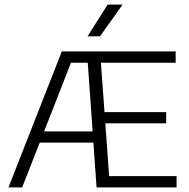

<svg xmlns="http://www.w3.org/2000/svg" viewBox="-20 -820 828 840"><path d="M17 0 250.5 -595H389.5V-545.5H290.5L77 0ZM134.5 -196 149 -245H409.5V-196ZM402.5 0 360.5 -595H748.5V-545.5H421.5L457.5 -49.5H752.5V0ZM417.5 -280.5V-329.5H707V-280.5ZM363 -661 451 -800H516.5L417.5 -661Z"/></svg>

Font: Encode Sans SC Light
Style: Regular
Weight: 300
Version: Version 3.002